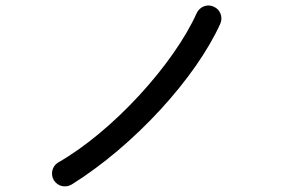

<svg xmlns="http://www.w3.org/2000/svg" viewBox="-20 -713 1040 691"><path d="M238 -49C464 -190 685 -433 773 -628C783 -651 773 -679 749 -689C726 -700 699 -689 688 -666C606 -483 387 -241 189 -128C167 -115 161 -85 174 -64C188 -42 216 -36 238 -49Z"/></svg>

Font: 寒蝉半圆体
Style: Regular
Weight: 400
Designer: Yoshimichi Ohira & Warren
Foundry: ChillType
Version: Version 1.800;Glyphs 3.1.1 (3135)